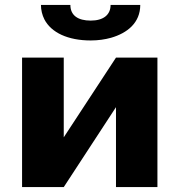

<svg xmlns="http://www.w3.org/2000/svg" viewBox="-20 -763 734 783"><path d="M453 -528 240 -203V-528H70V0H240L453 -326V0H622V-528ZM350 -679C298 -679 267 -700 267 -743H147C147 -722 152 -702 161 -684C189 -630 257 -598 350 -598C380 -598 408 -602 433 -609C499 -628 552 -670 552 -743H431C431 -702 401 -679 350 -679Z"/></svg>

Font: Asimov
Style: XWid
Weight: 500
Designer: Google
Version: Version 2.000980; 2014